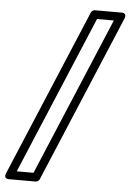

<svg xmlns="http://www.w3.org/2000/svg" viewBox="-65 -932 768 1125"><g transform="rotate(5 318.5 -370.0)"><path d="M562.4 -835 171.4 95H72.6L463.6 -835ZM623 -850.3C639.5 -889.4 600 -885 600 -885H447C438 -885 427.9 -879.2 424 -869.7L12 110.3C-4.5 149.4 35 145 35 145H188C197 145 207.1 139.2 211 129.7Z"/></g></svg>

Font: Hussar Ekologiczny
Style: Regular
Weight: 400
Foundry: Cannot Into Space Fonts
Version: Version 0.97